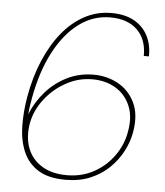

<svg xmlns="http://www.w3.org/2000/svg" viewBox="-52 -758 702 817"><g transform="rotate(5 299.0 -350.0)"><path d="M258 12Q184 12 140 -16Q96 -44 76 -92Q56 -140 55 -200Q54 -260 65 -324Q80 -411 110.5 -482.5Q141 -554 183 -605Q225 -656 277.5 -684Q330 -712 391 -712Q449 -712 488 -690.5Q527 -669 547 -630.5Q567 -592 566 -542H544Q545 -612 504 -652.5Q463 -693 388 -693Q315 -693 254.5 -648Q194 -603 150.5 -520.5Q107 -438 86 -324Q83 -307 80.5 -291.5Q78 -276 76 -252Q97 -305 135 -348.5Q173 -392 225 -418Q277 -444 339 -444Q396 -444 443.5 -418Q491 -392 515.5 -341Q540 -290 527 -215Q520 -174 499 -133.5Q478 -93 444 -60Q410 -27 363.5 -7.5Q317 12 258 12ZM262 -8Q326 -8 377.5 -36.5Q429 -65 462.5 -112.5Q496 -160 505 -215Q517 -279 497 -326Q477 -373 434.5 -398.5Q392 -424 335 -424Q276 -424 222.5 -394.5Q169 -365 132.5 -317Q96 -269 86 -214Q76 -155 93.5 -108.5Q111 -62 154 -35Q197 -8 262 -8Z"/></g></svg>

Font: DM Sans 10pt Thin
Style: Italic
Weight: 250
Italic angle: -10°
Version: Version 4.004;gftools[0.9.30]